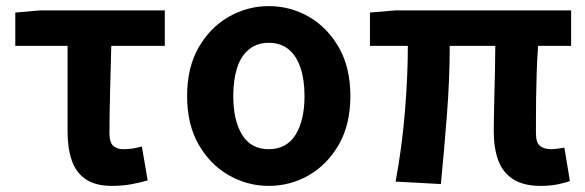

<svg xmlns="http://www.w3.org/2000/svg" viewBox="-20 -594 1914 628"><path d="M346 14Q292 14 260 -8Q228 -30 214.5 -70Q201 -110 201 -164V-444H30V-553L112 -560H519V-444H344Q342 -366 340 -291.5Q338 -217 338 -158Q338 -128 350.5 -117Q363 -106 383 -106Q398 -106 412.5 -108Q427 -110 444 -115L463 -4Q440 3 410 8.5Q380 14 346 14Z M859 14Q789 14 728 -21Q667 -56 629.5 -121.5Q592 -187 592 -280Q592 -373 629.5 -438.5Q667 -504 728 -539Q789 -574 859 -574Q930 -574 990.5 -539Q1051 -504 1088.5 -438.5Q1126 -373 1126 -280Q1126 -187 1088.5 -121.5Q1051 -56 990.5 -21Q930 14 859 14ZM859 -106Q917 -106 946.5 -153Q976 -200 976 -280Q976 -333 963 -372Q950 -411 924 -432.5Q898 -454 859 -454Q821 -454 794.5 -432.5Q768 -411 755.5 -372Q743 -333 743 -280Q743 -200 772 -153Q801 -106 859 -106Z M1749 14Q1692 14 1658 -8Q1624 -30 1609.5 -70Q1595 -110 1595 -164Q1595 -179 1595.5 -210Q1596 -241 1597 -281Q1598 -321 1599 -363.5Q1600 -406 1600 -444H1451Q1451 -338 1442 -221Q1433 -104 1422 8L1274 0Q1295 -114 1304.5 -229.5Q1314 -345 1314 -444H1190V-553L1273 -560H1848V-444H1740Q1737 -404 1735.5 -359.5Q1734 -315 1733.5 -273.5Q1733 -232 1733 -201.5Q1733 -171 1733 -158Q1733 -128 1746 -117Q1759 -106 1784 -106Q1797 -106 1826 -111L1844 -2Q1829 4 1804 9Q1779 14 1749 14Z"/></svg>

Font: Farlight84_Sys_V01
Style: Bold
Weight: 700
Designer: Monotype Design Team, Nadine Chahine and Nizar Qandah
Foundry: Monotype Imaging Inc.
Version: Version 2.004;October 31, 2024;FontCreator 14.0.0.2814 64-bi